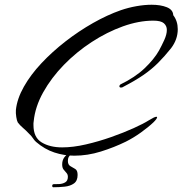

<svg xmlns="http://www.w3.org/2000/svg" viewBox="-20 -624 769 809"><path d="M293 32Q250 32 209 18.5Q168 5 132 -26Q125 -32 118.5 -42Q112 -52 101 -62Q90 -74 77 -85Q64 -96 55 -108Q51 -115 48.5 -131.5Q46 -148 47 -161Q52 -208 80.5 -258.5Q109 -309 154.5 -357.5Q200 -406 256 -449.5Q312 -493 372 -527Q432 -561 489 -581Q521 -592 555 -598Q589 -604 619 -604Q657 -604 683 -593.5Q709 -583 710 -560Q729 -535 729 -501Q729 -458 701 -421Q673 -386 646 -359Q619 -332 585 -308.5Q551 -285 501 -259Q496 -255 490 -255Q483 -255 483 -261Q483 -264 487 -268Q549 -298 589 -336Q629 -374 650 -411Q661 -431 672 -455Q683 -479 683 -498Q683 -515 670.5 -526Q658 -537 626 -537Q565 -537 498 -513Q431 -489 366.5 -447Q302 -405 249 -350.5Q196 -296 162 -235Q128 -174 122 -113Q121 -109 121 -105Q121 -101 121 -97Q121 -45 155.5 -24Q190 -3 242 -3Q288 -3 342 -15.5Q396 -28 448.5 -46.5Q501 -65 543 -84Q585 -103 607 -117Q620 -125 627.5 -128.5Q635 -132 639 -132Q642 -132 642 -130Q642 -124 627 -109Q605 -88 573.5 -65.5Q542 -43 510 -27Q461 -3 405 14.5Q349 32 293 32ZM205 165Q200 165 200 159Q200 152 207 152Q215 152 229 151.5Q243 151 254.5 144.5Q266 138 266 121Q266 111 260 104.5Q254 98 248 90.5Q242 83 242 69Q242 51 251 39Q260 27 271.5 21Q283 15 290 15Q292 15 295 15.5Q298 16 297 20Q293 22 279.5 28Q266 34 266 54Q266 70 276.5 76Q287 82 297 88Q307 94 307 113Q307 138 291.5 149Q276 160 252.5 162.5Q229 165 205 165Z"/></svg>

Font: The Nautigal
Style: Bold
Weight: 700
Designer: Robert E. Leuschke
Foundry: Robert E. Leuschke
Version: Version 1.100; ttfautohint (v1.8.3)